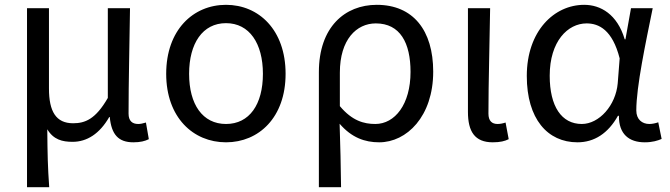

<svg xmlns="http://www.w3.org/2000/svg" viewBox="-20 -577 2778 796"><path d="M92 199H184C178 114 177 66 176 -41C202 2 238 11 281 11C340 11 393 -22 433 -92H435C442 -19 471 13 533 13C562 13 581 8 597 0L585 -69C572 -65 562 -63 553 -63C529 -63 513 -75 513 -106C513 -237 517 -396 519 -543H427V-171C376 -82 332 -66 283 -66C212 -66 183 -115 183 -210V-543H92Z M917 13C1053 13 1164 -90 1164 -271C1164 -453 1053 -557 917 -557C781 -557 669 -453 669 -271C669 -90 781 13 917 13ZM917 -63C820 -63 764 -144 764 -271C764 -397 820 -481 917 -481C1014 -481 1070 -397 1070 -271C1070 -144 1014 -63 917 -63Z M1302 199H1394C1393 103 1391 34 1388 -64C1438 -6 1493 13 1552 13C1666 13 1776 -94 1776 -280C1776 -451 1693 -557 1542 -557C1410 -557 1302 -465 1302 -278ZM1536 -63C1489 -63 1440 -76 1389 -137V-276C1389 -413 1458 -480 1538 -480C1639 -480 1682 -399 1682 -279C1682 -144 1617 -63 1536 -63Z M2023 13C2054 13 2073 8 2089 0L2076 -69C2064 -65 2053 -63 2043 -63C2020 -63 2005 -75 2005 -106C2005 -237 2010 -396 2012 -543H1920V-113C1920 -32 1948 13 2023 13Z M2374 13C2444 13 2501 -24 2542 -97H2546C2545 -21 2588 13 2653 13C2685 13 2707 6 2723 -1L2709 -70C2698 -66 2684 -63 2672 -63C2642 -63 2618 -82 2618 -119C2618 -218 2657 -400 2686 -543H2596L2573 -414H2570C2539 -518 2470 -557 2402 -557C2277 -557 2164 -448 2164 -262C2164 -84 2250 13 2374 13ZM2392 -63C2308 -63 2259 -136 2259 -263C2259 -406 2334 -480 2412 -480C2463 -480 2519 -453 2549 -335L2541 -232C2533 -140 2464 -63 2392 -63Z"/></svg>

Font: Noto Sans CJK JP Regular
Style: Regular
Weight: 400
Designer: Ryoko NISHIZUKA (kana & ideographs); Paul D. Hunt (Latin, Greek & Cyrillic); Wenlong ZHANG (bopomofo); Sandoll Communica
Foundry: Adobe Systems Incorporated
Version: Version 1.001;PS 1.001;hotconv 1.0.78;makeotf.lib2.5.61930